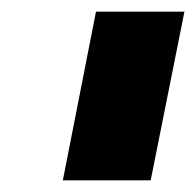

<svg xmlns="http://www.w3.org/2000/svg" viewBox="-20 -721 337 330"><path d="M297 -701 239 -411H88L145 -701Z"/></svg>

Font: Gontserrat ExtraBold
Style: Italic
Weight: 800
Italic angle: -11.3°
Designer: Julieta Ulanovsky
Foundry: Julieta Ulanovsky
Version: Version 6.001